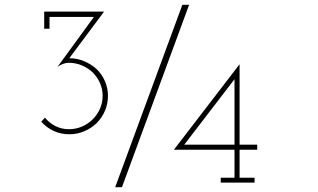

<svg xmlns="http://www.w3.org/2000/svg" viewBox="-20 -756 1316 795"><path d="M380 -246Q402 -268 414.5 -297Q427 -326 427 -359Q427 -392 414 -421Q401 -450 380 -470Q358 -490 328.5 -502.5Q299 -515 267 -515L411 -708H163V-637H185V-686H369L218 -479Q229 -487 241 -491.5Q253 -496 265 -496Q294 -496 319.5 -485Q345 -474 364 -456Q383 -437 394 -412Q405 -387 405 -359Q405 -331 394 -306Q383 -281 364 -262Q345 -243 319.5 -232Q294 -221 265 -221Q235 -221 209.5 -234Q184 -247 166 -269L151 -252Q172 -228 202 -214Q232 -200 267 -200Q300 -200 329 -212.5Q358 -225 380 -246ZM485 19Q555 -171 624 -358.5Q693 -546 763 -736H735Q665 -546 596 -358.5Q527 -171 457 19ZM1034 0V-20H972V-136H1045V-157H972V-490L700 -136H951V-20H894V0ZM951 -428V-157H743Z"/></svg>

Font: Josefin Slab Thin Light
Style: Regular
Weight: 300
Version: Version 2.000